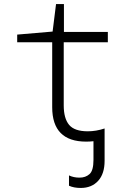

<svg xmlns="http://www.w3.org/2000/svg" viewBox="-20 -690 640 949"><path d="M379 239Q433 239 465 204Q497 169 497 105V-55Q455 -41 414 -41Q348 -41 321.5 -73Q295 -105 295 -169V-481H513V-532H296V-670H257L240 -534L65 -519V-481H238V-160Q238 10 406 10Q424 10 442 8V101Q442 153 422.5 170.5Q403 188 373 188Q344 188 321 177V228Q345 239 379 239Z"/></svg>

Font: Noto Sans Mono UI Light
Style: Regular
Weight: 300
Designer: Monotype Design team
Foundry: Monotype Imaging Inc.
Version: 1.000